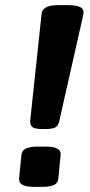

<svg xmlns="http://www.w3.org/2000/svg" viewBox="-20 -722 348 744"><path d="M145 -222Q114 -222 105 -230Q96 -238 97 -254L141 -667Q144 -702 204 -702H247Q276 -702 291.5 -694Q307 -686 303 -666L210 -254Q207 -238 197 -230Q187 -222 156 -222ZM112 2Q51 2 54 -30L63 -122Q65 -138 79.5 -146Q94 -154 125 -154H157Q218 -154 215 -122L206 -30Q205 -14 190.5 -6Q176 2 144 2Z"/></svg>

Font: Asap Semi Expanded Semi Expanded Regular
Style: Bold Italic
Weight: 700
Width: 6
Italic angle: -6°
Designer: Pablo Cosgaya
Foundry: Omnibus-Type
Version: Version 3.001; ttfautohint (v1.8.4.7-5d5b)